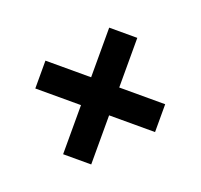

<svg xmlns="http://www.w3.org/2000/svg" viewBox="-92 -698 719 687"><g transform="rotate(20 267.5 -354.0)"><path d="M213 -300H39V-406H213V-595H320V-406H495V-300H320V-113H213Z"/></g></svg>

Font: Noto Sans Sinhala SemiCondensed
Style: Bold
Weight: 700
Width: 4
Designer: Jelle Bosma - Monotype Design Team
Foundry: Monotype Imaging Inc.
Version: Version 2.006; ttfautohint (v1.8.4.7-5d5b)